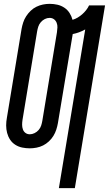

<svg xmlns="http://www.w3.org/2000/svg" viewBox="-20 -763 566 998"><path d="M286 215 423 -610Q407 -601 390.5 -595Q374 -589 358 -586L281 -123Q278 -106 272.5 -89Q267 -72 257.5 -56.5Q248 -41 234 -28Q220 -15 204 -7Q188 1 170 4.5Q152 8 135 8Q115 8 95.5 4Q76 0 59.5 -10.5Q43 -21 32.5 -37Q22 -53 17 -72Q12 -91 12 -111Q12 -131 16 -152L92 -612Q95 -629 100.5 -646Q106 -663 116 -678.5Q126 -694 139.5 -707Q153 -720 169.5 -728Q186 -736 203.5 -739.5Q221 -743 238 -743Q259 -743 278.5 -738.5Q298 -734 314.5 -723Q331 -712 341.5 -695.5Q352 -679 357 -660Q371 -664 383.5 -671.5Q396 -679 407 -688.5Q418 -698 427.5 -710Q437 -722 443 -735H526L369 215ZM135 -65Q147 -65 159.5 -71Q172 -77 181 -87.5Q190 -98 194 -110.5Q198 -123 200 -135L276 -595Q278 -608 278.5 -620.5Q279 -633 274.5 -644.5Q270 -656 260.5 -663Q251 -670 238 -670Q225 -670 213 -664Q201 -658 192 -647.5Q183 -637 179 -624.5Q175 -612 173 -600L97 -140Q95 -127 95 -114.5Q95 -102 99 -90.5Q103 -79 112.5 -72Q122 -65 135 -65Z"/></svg>

Font: Iosevka Medium
Style: Italic
Weight: 500
Italic angle: -9°
Monospace: yes
Designer: Belleve Invis
Foundry: Belleve Invis
Version: Version 32.5.0; ttfautohint (v1.8.4)